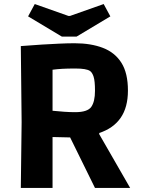

<svg xmlns="http://www.w3.org/2000/svg" viewBox="-20 -930 735 950"><path d="M83 0 87 -326 83 -702Q89 -702 118 -704.5Q147 -707 188 -709.5Q229 -712 272 -714Q315 -716 349 -716Q430 -716 489.5 -693Q549 -670 581 -619Q613 -568 613 -482Q613 -399 577 -347Q541 -295 471 -272V-266L624 0H450L327 -250L240 -252V0ZM352 -375Q413 -375 431.5 -401Q450 -427 450 -481Q450 -530 443 -551Q436 -572 425 -579Q407 -591 353 -591Q313 -591 288 -589.5Q263 -588 240 -585V-382Q269 -379 298 -377Q327 -375 352 -375ZM286 -749 119 -849 152 -910 319 -851H326L493 -910L526 -849L359 -749Z"/></svg>

Font: Ruda SemiBold
Style: Bold
Weight: 900
Designer: Mariela Monsalve and Angelina Sanchez
Foundry: Mariela Monsalve and Angelina Sanchez
Version: Version 2.000